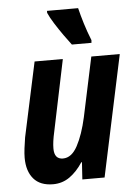

<svg xmlns="http://www.w3.org/2000/svg" viewBox="-55 -808 607 860"><g transform="rotate(-5 249.0 -378.0)"><path d="M149 10Q91 10 61.5 -24.5Q32 -59 32 -119Q32 -137 35 -161.5Q38 -186 42 -210L114 -545H241L174 -223Q164 -179 164 -149Q164 -101 203 -101Q242 -101 268.5 -150.5Q295 -200 312 -277L369 -545H497L381 0H281L286 -77H283Q257 -37 224 -13.5Q191 10 149 10ZM287 -606Q273 -624 253.5 -651.5Q234 -679 216 -707.5Q198 -736 189 -757V-766H329Q337 -733 348.5 -695.5Q360 -658 376 -618L375 -606Z"/></g></svg>

Font: Noto Sans Condensed
Style: Bold Italic
Weight: 700
Width: 3
Italic angle: -12°
Designer: Monotype Design Team
Foundry: Monotype Imaging Inc.
Version: Version 2.013; ttfautohint (v1.8.4.7-5d5b)